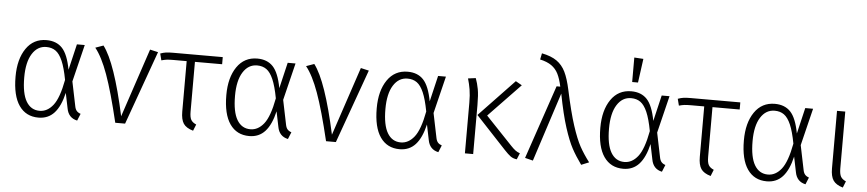

<svg xmlns="http://www.w3.org/2000/svg" viewBox="-44 -1052 6066 1343"><g transform="rotate(5 2988.5 -380.0)"><path d="M429 -341 472 -523H527L463 -262L498 -92Q502 -70 512 -58.5Q522 -47 540 -41L520 8Q458 -5 446 -71L424 -178Q402 -83 359 -36Q316 11 248 11Q160 11 112 -58Q64 -127 64 -261Q64 -384 115.5 -459Q167 -534 258 -534Q328 -534 368.5 -491Q409 -448 429 -341ZM125 -261Q125 -148 158 -92.5Q191 -37 252 -37Q306 -37 346.5 -88Q387 -139 411 -268Q395 -353 374.5 -400Q354 -447 327 -466.5Q300 -486 261 -486Q199 -486 162 -427Q125 -368 125 -261Z M824 -49 985 -531 1042 -518 856 0H787Q736 -214 693 -333Q650 -452 602 -511L658 -531Q744 -418 824 -49Z M1305 -473V-124Q1305 -84 1315.5 -66Q1326 -48 1352 -37L1334 8Q1285 -6 1266 -34.5Q1247 -63 1247 -119V-473H1155Q1124 -473 1108 -471Q1092 -469 1070 -463L1058 -510Q1080 -518 1098.5 -520.5Q1117 -523 1149 -523H1496V-473Z M1909 -341 1952 -523H2007L1943 -262L1978 -92Q1982 -70 1992 -58.5Q2002 -47 2020 -41L2000 8Q1938 -5 1926 -71L1904 -178Q1882 -83 1839 -36Q1796 11 1728 11Q1640 11 1592 -58Q1544 -127 1544 -261Q1544 -384 1595.5 -459Q1647 -534 1738 -534Q1808 -534 1848.5 -491Q1889 -448 1909 -341ZM1605 -261Q1605 -148 1638 -92.5Q1671 -37 1732 -37Q1786 -37 1826.5 -88Q1867 -139 1891 -268Q1875 -353 1854.5 -400Q1834 -447 1807 -466.5Q1780 -486 1741 -486Q1679 -486 1642 -427Q1605 -368 1605 -261Z M2304 -49 2465 -531 2522 -518 2336 0H2267Q2216 -214 2173 -333Q2130 -452 2082 -511L2138 -531Q2224 -418 2304 -49Z M2965 -341 3008 -523H3063L2999 -262L3034 -92Q3038 -70 3048 -58.5Q3058 -47 3076 -41L3056 8Q2994 -5 2982 -71L2960 -178Q2938 -83 2895 -36Q2852 11 2784 11Q2696 11 2648 -58Q2600 -127 2600 -261Q2600 -384 2651.5 -459Q2703 -534 2794 -534Q2864 -534 2904.5 -491Q2945 -448 2965 -341ZM2661 -261Q2661 -148 2694 -92.5Q2727 -37 2788 -37Q2842 -37 2882.5 -88Q2923 -139 2947 -268Q2931 -353 2910.5 -400Q2890 -447 2863 -466.5Q2836 -486 2797 -486Q2735 -486 2698 -427Q2661 -368 2661 -261Z M3374 -277 3561 -80Q3579 -61 3593 -50.5Q3607 -40 3625 -34L3607 10Q3581 7 3563 -6Q3545 -19 3518 -48L3306 -275L3553 -534L3597 -509ZM3300 -344V0H3242V-355Q3242 -409 3235.5 -448Q3229 -487 3218 -524L3272 -531Q3285 -496 3292.5 -455.5Q3300 -415 3300 -344Z M3924 -505Q3957 -351 3987 -259Q4017 -167 4044.5 -117Q4072 -67 4113 -13L4059 9Q4018 -48 3990.5 -99Q3963 -150 3934 -240Q3905 -330 3877 -475L3720 9L3664 -5L3840 -523H3866Q3854 -578 3837 -612Q3820 -646 3789.5 -667.5Q3759 -689 3709 -700L3718 -744Q3784 -731 3823 -703.5Q3862 -676 3884.5 -630Q3907 -584 3924 -505Z M4535 -341 4578 -523H4633L4569 -262L4604 -92Q4608 -70 4618 -58.5Q4628 -47 4646 -41L4626 8Q4564 -5 4552 -71L4530 -178Q4508 -83 4465 -36Q4422 11 4354 11Q4266 11 4218 -58Q4170 -127 4170 -261Q4170 -384 4221.5 -459Q4273 -534 4364 -534Q4434 -534 4474.5 -491Q4515 -448 4535 -341ZM4231 -261Q4231 -148 4264 -92.5Q4297 -37 4358 -37Q4412 -37 4452.5 -88Q4493 -139 4517 -268Q4501 -353 4480.5 -400Q4460 -447 4433 -466.5Q4406 -486 4367 -486Q4305 -486 4268 -427Q4231 -368 4231 -261ZM4428 -767 4405 -599H4364V-771Z M4939 -473V-124Q4939 -84 4949.5 -66Q4960 -48 4986 -37L4968 8Q4919 -6 4900 -34.5Q4881 -63 4881 -119V-473H4789Q4758 -473 4742 -471Q4726 -469 4704 -463L4692 -510Q4714 -518 4732.5 -520.5Q4751 -523 4783 -523H5130V-473Z M5543 -341 5586 -523H5641L5577 -262L5612 -92Q5616 -70 5626 -58.5Q5636 -47 5654 -41L5634 8Q5572 -5 5560 -71L5538 -178Q5516 -83 5473 -36Q5430 11 5362 11Q5274 11 5226 -58Q5178 -127 5178 -261Q5178 -384 5229.5 -459Q5281 -534 5372 -534Q5442 -534 5482.5 -491Q5523 -448 5543 -341ZM5239 -261Q5239 -148 5272 -92.5Q5305 -37 5366 -37Q5420 -37 5460.5 -88Q5501 -139 5525 -268Q5509 -353 5488.5 -400Q5468 -447 5441 -466.5Q5414 -486 5375 -486Q5313 -486 5276 -427Q5239 -368 5239 -261Z M5867 -124Q5867 -85 5877.5 -66.5Q5888 -48 5914 -37L5896 8Q5848 -6 5828.5 -34.5Q5809 -63 5809 -119V-523H5867Z"/></g></svg>

Font: Fira Sans Light
Style: Regular
Weight: 300
Designer: bBox Type GmbH & Carrois Corporate GbR & Edenspiekermann AG
Foundry: bBox Type GmbH & Carrois Corporate GbR & Edenspiekermann AG
Version: Version 4.301